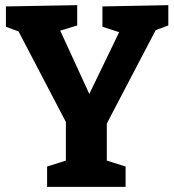

<svg xmlns="http://www.w3.org/2000/svg" viewBox="-20 -726 677 746"><path d="M585 -609 395 -246V-102L468 -79V0H163V-79L236 -102V-252L52 -604L3 -622V-701L280 -706V-627L214 -607L327 -361L443 -601L378 -622V-701L634 -706V-627Z"/></svg>

Font: Bitter Pro OGT
Style: Bold
Weight: 700
Designer: Sol Matas, and Bitter project Authors
Foundry: Sol Matas
Version: Version 2.110